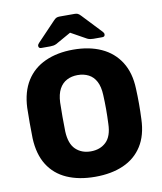

<svg xmlns="http://www.w3.org/2000/svg" viewBox="-97 -983 906 1071"><g transform="rotate(-10 356.0 -447.5)"><path d="M356 10Q264 10 196 -20Q128 -50 90 -110.5Q52 -171 48 -262Q47 -305 47 -348.5Q47 -392 48 -435Q52 -525 90.5 -586.5Q129 -648 197.5 -679Q266 -710 356 -710Q447 -710 515 -679Q583 -648 622 -586.5Q661 -525 664 -435Q666 -392 666 -348.5Q666 -305 664 -262Q661 -171 622.5 -110.5Q584 -50 516 -20Q448 10 356 10ZM356 -134Q409 -134 442.5 -166Q476 -198 478 -268Q480 -312 480 -351Q480 -390 478 -432Q476 -479 460.5 -508.5Q445 -538 418 -552Q391 -566 356 -566Q322 -566 295 -552Q268 -538 252 -508.5Q236 -479 234 -432Q233 -390 233 -351Q233 -312 234 -268Q237 -198 270.5 -166Q304 -134 356 -134ZM184 -750Q168 -750 168 -764Q168 -772 176 -780L279 -888Q289 -899 296.5 -902Q304 -905 314 -905H399Q409 -905 416.5 -902Q424 -899 434 -888L536 -780Q544 -772 544 -764Q544 -750 529 -750H478Q470 -750 461 -751.5Q452 -753 444 -757L356 -806L269 -757Q261 -753 252 -751.5Q243 -750 234 -750Z"/></g></svg>

Font: Rubik Light
Style: Bold
Weight: 700
Version: Version 2.104